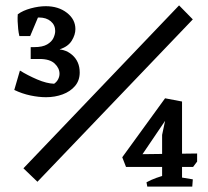

<svg xmlns="http://www.w3.org/2000/svg" viewBox="-20 -693 772 713"><path d="M102 -475 101 -518H107Q138 -518 155 -528Q172 -538 178.5 -552Q185 -566 185 -578Q185 -600 168.5 -614Q152 -628 125 -628Q112 -628 95.5 -624.5Q79 -621 64 -612L46 -640Q65 -654 94.5 -662Q124 -670 150 -670Q197 -670 228.5 -645.5Q260 -621 260 -585Q260 -564 246.5 -542Q233 -520 202 -510V-506ZM92 -559H52Q49 -571 47.5 -585.5Q46 -600 45.5 -614Q45 -628 46 -640H126ZM151 -332Q124 -332 93 -338.5Q62 -345 33 -359L54 -431Q83 -413 118 -398Q153 -383 181 -382Q191 -389 196 -399Q201 -409 201 -419Q201 -440 183 -457Q165 -474 127 -474H94V-518H101L187 -519L179 -509Q219 -514 247.5 -489.5Q276 -465 276 -424Q276 -394 258.5 -373.5Q241 -353 212.5 -342.5Q184 -332 151 -332ZM119 -18 67 -68 645 -673 696 -621ZM448 -73 434 -109 593 -328 631 -317 629 -267 618 -281 494 -98 473 -120 712 -123V-93L697 -73ZM527 0 524 -16Q540 -25 559.5 -32Q579 -39 598 -44L595 0ZM629 0V-38L696 -27L694 0ZM582 0V-192L600 -277L593 -328L656 -316V0Z"/></svg>

Font: Eczar Medium
Style: Regular
Weight: 500
Designer: Vaibhav Singh
Foundry: Rosetta Type Foundry
Version: Version 2.000